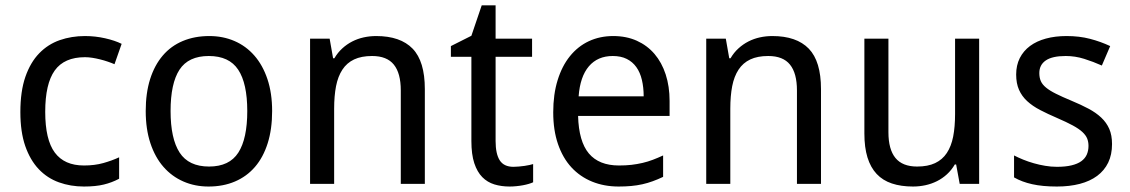

<svg xmlns="http://www.w3.org/2000/svg" viewBox="-20 -679 4172 709"><path d="M290 9.8Q240.7 9.8 197.8 -5.6Q154.8 -21 123 -54.4Q91.3 -87.9 73.2 -139.9Q55.2 -191.9 55.2 -265.1Q55.2 -341.8 73.7 -395.3Q92.3 -448.7 124.8 -482.2Q157.2 -515.6 200.7 -530.8Q244.1 -545.9 293.9 -545.9Q332 -545.9 368.4 -537.6Q404.8 -529.3 429.2 -517.1L402.8 -441.9Q391.6 -446.8 377.9 -451.4Q364.3 -456.1 349.6 -459.7Q335 -463.4 320.8 -465.6Q306.6 -467.8 293.9 -467.8Q217.3 -467.8 182.1 -418.7Q147 -369.6 147 -266.1Q147 -163.1 182.4 -115.5Q217.8 -67.9 290 -67.9Q329.6 -67.9 361.6 -76.9Q393.6 -85.9 419.9 -98.1V-19Q393.6 -4.9 363.5 2.4Q333.5 9.8 290 9.8Z M984.9 -269Q984.9 -202.1 968.5 -150.1Q952.1 -98.1 921.6 -62.7Q891.1 -27.3 847.7 -8.8Q804.2 9.8 750 9.8Q699.7 9.8 657.2 -8.8Q614.7 -27.3 583.7 -62.7Q552.7 -98.1 535.4 -150.1Q518.1 -202.1 518.1 -269Q518.1 -335.4 534.4 -387Q550.8 -438.5 581.1 -473.9Q611.3 -509.3 655 -527.6Q698.7 -545.9 752.9 -545.9Q803.2 -545.9 845.7 -527.6Q888.2 -509.3 919.2 -473.9Q950.2 -438.5 967.5 -387Q984.9 -335.4 984.9 -269ZM609.9 -269Q609.9 -167 643.3 -115.5Q676.8 -64 752 -64Q827.1 -64 860.1 -115.5Q893.1 -167 893.1 -269Q893.1 -371.1 859.6 -421.6Q826.2 -472.2 751 -472.2Q675.8 -472.2 642.8 -421.6Q609.9 -371.1 609.9 -269Z M1460 0V-345.2Q1460 -408.7 1434.3 -440.4Q1408.7 -472.2 1354 -472.2Q1314.5 -472.2 1287.6 -459.5Q1260.7 -446.8 1244.4 -421.9Q1228 -397 1220.9 -360.8Q1213.9 -324.7 1213.9 -277.8V0H1125V-536.1H1197.3L1210 -463.9H1214.8Q1227.1 -484.9 1243.9 -500.2Q1260.7 -515.6 1280.8 -525.9Q1300.8 -536.1 1323.2 -541Q1345.7 -545.9 1369.1 -545.9Q1458.5 -545.9 1503.7 -499.3Q1548.8 -452.6 1548.8 -350.1V0Z M1876 -63Q1884.8 -63 1895.8 -64Q1906.7 -64.9 1917 -66.4Q1927.2 -67.9 1935.8 -69.8Q1944.3 -71.8 1948.7 -73.2V-5.9Q1942.4 -2.9 1932.6 0Q1922.9 2.9 1911.1 5.1Q1899.4 7.3 1886.7 8.5Q1874 9.8 1861.8 9.8Q1831.5 9.8 1805.7 2Q1779.8 -5.9 1761 -24.9Q1742.2 -43.9 1731.4 -76.4Q1720.7 -108.9 1720.7 -158.2V-469.2H1645V-508.8L1720.7 -546.9L1758.8 -659.2H1810.1V-536.1H1944.8V-469.2H1810.1V-158.2Q1810.1 -110.8 1825.4 -86.9Q1840.8 -63 1876 -63Z M2264.6 9.8Q2210.9 9.8 2166.5 -8.3Q2122.1 -26.4 2090.1 -61Q2058.1 -95.7 2040.5 -147Q2022.9 -198.2 2022.9 -264.2Q2022.9 -330.6 2039.1 -382.8Q2055.2 -435.1 2084.5 -471.4Q2113.8 -507.8 2154.5 -526.9Q2195.3 -545.9 2244.6 -545.9Q2293 -545.9 2331.5 -528.6Q2370.1 -511.2 2397 -479.7Q2423.8 -448.2 2438.2 -404.1Q2452.6 -359.9 2452.6 -306.2V-251H2114.7Q2117.2 -156.7 2154.5 -112.3Q2191.9 -67.9 2265.6 -67.9Q2290.5 -67.9 2311.8 -70.3Q2333 -72.8 2352.8 -77.4Q2372.6 -82 2391.1 -89.1Q2409.7 -96.2 2428.7 -105V-25.9Q2409.2 -16.6 2390.4 -9.8Q2371.6 -2.9 2351.8 1.5Q2332 5.9 2310.8 7.8Q2289.6 9.8 2264.6 9.8ZM2242.7 -472.2Q2187 -472.2 2154.5 -434.1Q2122.1 -396 2116.7 -323.2H2356.9Q2356.9 -356.4 2350.3 -384Q2343.8 -411.6 2329.8 -431.2Q2315.9 -450.7 2294.4 -461.4Q2272.9 -472.2 2242.7 -472.2Z M2922.9 0V-345.2Q2922.9 -408.7 2897.2 -440.4Q2871.6 -472.2 2816.9 -472.2Q2777.3 -472.2 2750.5 -459.5Q2723.6 -446.8 2707.3 -421.9Q2690.9 -397 2683.8 -360.8Q2676.8 -324.7 2676.8 -277.8V0H2587.9V-536.1H2660.2L2672.9 -463.9H2677.7Q2689.9 -484.9 2706.8 -500.2Q2723.6 -515.6 2743.7 -525.9Q2763.7 -536.1 2786.1 -541Q2808.6 -545.9 2832 -545.9Q2921.4 -545.9 2966.6 -499.3Q3011.7 -452.6 3011.7 -350.1V0Z M3523.9 0 3510.7 -71.8H3505.9Q3493.7 -50.8 3476.8 -35.4Q3460 -20 3439.9 -10Q3419.9 0 3397.5 4.9Q3375 9.8 3351.6 9.8Q3307.1 9.8 3273.4 -1.5Q3239.7 -12.7 3217.3 -36.6Q3194.8 -60.5 3183.3 -97.7Q3171.9 -134.8 3171.9 -186V-536.1H3260.7V-190.9Q3260.7 -127.4 3286.6 -95.7Q3312.5 -64 3366.7 -64Q3406.2 -64 3433.1 -76.7Q3460 -89.4 3476.3 -114Q3492.7 -138.7 3499.8 -174.8Q3506.8 -210.9 3506.8 -257.8V-536.1H3595.7V0Z M4086.4 -147Q4086.4 -107.9 4072.3 -78.6Q4058.1 -49.3 4031.5 -29.5Q4004.9 -9.8 3967.3 0Q3929.7 9.8 3882.8 9.8Q3829.6 9.8 3791.5 1.2Q3753.4 -7.3 3724.6 -23.9V-105Q3739.7 -97.2 3758.3 -89.6Q3776.9 -82 3797.4 -76.2Q3817.9 -70.3 3839.6 -66.7Q3861.3 -63 3882.8 -63Q3914.6 -63 3936.8 -68.4Q3959 -73.7 3972.9 -83.7Q3986.8 -93.8 3993.2 -108.2Q3999.5 -122.6 3999.5 -140.1Q3999.5 -155.3 3994.6 -167.5Q3989.7 -179.7 3976.8 -191.7Q3963.9 -203.6 3941.4 -215.8Q3918.9 -228 3883.8 -243.2Q3848.6 -258.3 3820.6 -272.9Q3792.5 -287.6 3772.9 -305.7Q3753.4 -323.7 3742.9 -347.4Q3732.4 -371.1 3732.4 -403.8Q3732.4 -438 3745.8 -464.6Q3759.3 -491.2 3783.7 -509.3Q3808.1 -527.3 3842.3 -536.6Q3876.5 -545.9 3918.5 -545.9Q3965.8 -545.9 4005.1 -535.6Q4044.4 -525.4 4079.6 -508.8L4048.8 -437Q4017.1 -451.2 3983.6 -461.7Q3950.2 -472.2 3915.5 -472.2Q3865.7 -472.2 3841.8 -455.8Q3817.9 -439.5 3817.9 -409.2Q3817.9 -392.1 3823.5 -379.4Q3829.1 -366.7 3842.8 -355.5Q3856.4 -344.2 3879.4 -332.8Q3902.3 -321.3 3936.5 -307.1Q3971.7 -292.5 3999.3 -277.8Q4026.9 -263.2 4046.4 -244.9Q4065.9 -226.6 4076.2 -203.1Q4086.4 -179.7 4086.4 -147Z"/></svg>

Font: WenQuanYi Micro Hei
Style: Regular
Weight: 400
Foundry: Ascender Corporation
Version: Version 0.2.0-beta